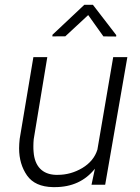

<svg xmlns="http://www.w3.org/2000/svg" viewBox="-20 -765 578 795"><path d="M364.7 -745.1H329.1L197.3 -621.1L196.8 -614.3L250.5 -614.7L345.2 -702.6L408.2 -614.3L460.9 -613.8L461.4 -619.6ZM358.9 0H415.5L507.3 -528.3H448.7L383.3 -145.5C373.5 -113.8 352.5 -88.4 320.8 -69.3C288.6 -50.3 254.9 -41 219.2 -41C216.3 -41 213.4 -41 210.4 -41C155.8 -43 123.5 -76.2 119.1 -136.2C118.2 -144 118.2 -151.9 118.2 -159.7C118.2 -169.4 118.7 -178.7 119.6 -188.5L175.8 -528.3H118.2L61.5 -189.9C60.1 -176.3 59.1 -163.6 59.1 -150.9C59.1 -106.9 70.3 -69.8 91.8 -38.6C113.8 -7.3 149.4 8.8 199.2 9.8C201.7 9.8 204.6 9.8 207 9.8C277.3 9.8 332.5 -15.6 373 -66.4Z"/></svg>

Font: Roboto Light
Style: Italic
Weight: 300
Italic angle: -12°
Designer: Google
Version: Version 2.137; 2017